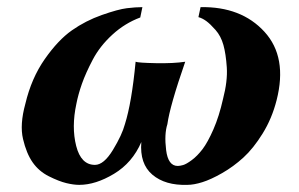

<svg xmlns="http://www.w3.org/2000/svg" viewBox="-20 -504 837 538"><path d="M755 -223Q742 -172 716 -130Q690 -88 662 -62.5Q634 -37 602.5 -19Q571 -1 547 6.5Q523 14 505 14Q443 16 407 -14.5Q371 -45 376 -106Q351 -48 299.5 -17Q248 14 202 14Q186 14 165.5 9Q145 4 117 -10Q89 -24 71.5 -49Q54 -74 44.5 -114.5Q35 -155 51 -213Q68 -285 105.5 -338.5Q143 -392 181.5 -419Q220 -446 265.5 -462Q311 -478 335.5 -481Q360 -484 379 -484L373 -455Q330 -439 295 -407Q260 -375 240 -337Q220 -299 209.5 -269Q199 -239 194 -213Q180 -148 193.5 -95Q207 -42 246 -42Q271 -42 296.5 -84Q322 -126 330 -156Q349 -216 360 -331Q367 -328 416.5 -327Q466 -326 499 -331Q456 -207 449 -156Q440 -128 445.5 -83.5Q451 -39 478 -39Q484 -39 493 -41.5Q502 -44 517.5 -55.5Q533 -67 547.5 -86Q562 -105 578 -141.5Q594 -178 605 -227Q618 -277 615.5 -315Q613 -353 606 -378Q599 -403 584 -420Q569 -437 558 -445Q547 -453 536 -456L542 -484Q656 -486 721 -415Q786 -344 755 -223Z"/></svg>

Font: GFS Artemisia
Style: Bold Italic
Weight: 700
Italic angle: -12°
Designer: Designed by Takis Katsoulidis and George D. Matthiopoulos.
Foundry: Designed by Takis Katsoulidis and George D. Matthiopoulos.
Version: Version 1.0